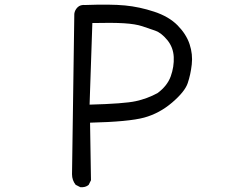

<svg xmlns="http://www.w3.org/2000/svg" viewBox="-20 -775 1040 811"><path d="M319.3 15.6 299.8 5.9Q284.2 -13.7 284.2 -39.1L293.9 -716.8Q295.9 -732.4 307.6 -744.1Q319.3 -755.9 340.8 -753.9Q446.3 -757.8 507.8 -752Q569.3 -746.1 631.3 -725.6Q693.4 -705.1 730 -668Q766.6 -630.9 780.8 -588.4Q794.9 -545.9 790 -502.9Q785.2 -460 772.9 -423.8Q760.7 -387.7 707 -341.8Q653.3 -295.9 588.9 -278.3Q524.4 -260.7 360.4 -256.8L364.3 -13.7L354.5 5.9Q340.8 17.6 319.3 15.6ZM645.5 -381.8Q686.5 -412.1 701.2 -452.6Q715.8 -493.2 713.9 -534.2Q711.9 -575.2 686.5 -606Q661.1 -636.7 635.7 -645.5Q610.4 -654.3 581.1 -664.1Q551.8 -673.8 502.9 -676.8Q454.1 -679.7 370.1 -677.7L358.4 -333Q504.9 -336.9 553.7 -347.7Q602.5 -358.4 645.5 -381.8Z"/></svg>

Font: JasonHandwriting2
Style: Regular
Weight: 400
Version: Version 1.05.10